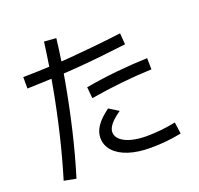

<svg xmlns="http://www.w3.org/2000/svg" viewBox="-139 -958 1158 1120"><g transform="rotate(-20 440.0 -398.5)"><path d="M75.6 -4.4Q114.4 -132.2 146.1 -265Q177.8 -397.8 202.8 -533.9Q227.8 -670 245.6 -806.7L320 -801.1Q304.4 -668.9 279.4 -531.1Q254.4 -393.3 222.2 -256.7Q190 -120 150 10ZM61.1 -653.3Q140 -654.4 213.9 -657.8Q287.8 -661.1 361.1 -667.2Q434.4 -673.3 512.8 -681.1Q591.1 -688.9 678.9 -700L684.4 -630Q594.4 -618.9 515 -610.6Q435.6 -602.2 361.1 -596.7Q286.7 -591.1 212.8 -587.8Q138.9 -584.4 61.1 -582.2ZM362.2 -165.6Q362.2 -202.2 386.1 -237.8Q410 -273.3 463.3 -312.2L522.2 -275.6Q480 -246.7 459.4 -221.1Q438.9 -195.6 438.9 -173.3Q438.9 -146.7 461.7 -126.1Q484.4 -105.6 525.6 -94.4Q566.7 -83.3 620 -83.3Q662.2 -83.3 707.8 -87.8Q753.3 -92.2 801.1 -102.2L811.1 -30Q761.1 -20 713.9 -15.6Q666.7 -11.1 620 -11.1Q541.1 -11.1 483.3 -30Q425.6 -48.9 393.9 -83.9Q362.2 -118.9 362.2 -165.6ZM391.1 -470Q491.1 -487.8 586.7 -497.2Q682.2 -506.7 777.8 -510L778.9 -440Q687.8 -436.7 592.2 -426.7Q496.7 -416.7 397.8 -400Z"/></g></svg>

Font: Paperlogy 4 Regular
Style: Regular
Weight: 400
Designer: redesigned by Lee Juim, glyphs from Gmarket Sans & Montserrat
Foundry: PT&
Version: Version 1.001